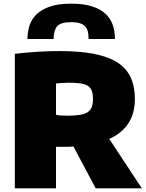

<svg xmlns="http://www.w3.org/2000/svg" viewBox="-20 -1029 795 1049"><path d="M381 -229Q366 -227 350.5 -227Q335 -227 318 -227H286V0H61V-735Q190 -750 306 -750Q414 -750 492 -735Q570 -720 620 -688.5Q670 -657 693.5 -607Q717 -557 717 -488Q717 -333 577 -270L755 0H503ZM350 -397Q390 -397 417 -401.5Q444 -406 459.5 -416.5Q475 -427 481.5 -444.5Q488 -462 488 -488Q488 -514 482 -531.5Q476 -549 461.5 -559Q447 -569 421.5 -573Q396 -577 357 -577Q343 -577 321.5 -576Q300 -575 286 -573V-402Q297 -399 311 -398Q325 -397 350 -397ZM464 -816Q464 -839 460 -856Q456 -873 445.5 -884.5Q435 -896 416.5 -902Q398 -908 369 -908Q311 -908 292 -885Q273 -862 273 -816H130Q130 -856 142 -891.5Q154 -927 182 -953Q210 -979 255.5 -994Q301 -1009 369 -1009Q436 -1009 482 -994.5Q528 -980 556 -954Q584 -928 596 -893Q608 -858 608 -816Z"/></svg>

Font: Plata Sans Black
Style: Regular
Weight: 900
Designer: Pablo Impallari, Andres Torresi, & Cristiano Sobral
Foundry: Pablo Impallari, Andres Torresi, & Cristiano Sobral
Version: Version 1.00;December 28, 2019;FontCreator 12.0.0.2547 64-bi